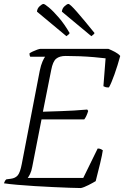

<svg xmlns="http://www.w3.org/2000/svg" viewBox="-24 -951 628 971"><path d="M385 0Q364 0 326.5 -1.5Q289 -3 243 -5Q197 -7 150 -10Q103 -13 62.5 -16.5Q22 -20 -4 -24Q-2 -29 0.5 -34.5Q3 -40 8 -44L31 -47Q54 -50 66 -64.5Q78 -79 86 -121L177 -593Q183 -622 191 -640Q199 -658 204 -664H129Q125 -670 125 -681Q130 -685 141.5 -690.5Q153 -696 164.5 -700Q176 -704 181 -704H524Q541 -697 558 -688Q575 -679 584 -668Q571 -620 555 -575Q539 -530 527 -509Q517 -508 509.5 -510.5Q502 -513 499 -515L510 -656Q486 -659 451.5 -662Q417 -665 379.5 -666.5Q342 -668 308 -668Q277 -668 260 -654Q243 -640 235 -597L193 -386Q248 -388 284 -389Q320 -390 350 -392Q380 -394 417 -397L422 -390Q418 -376 412.5 -364.5Q407 -353 402 -347H186L139 -107Q135 -85 128 -71Q121 -57 116 -51H397L470 -200Q480 -200 487 -196.5Q494 -193 496 -191Q493 -169 482.5 -125Q472 -81 460 -35Q447 -27 423.5 -15Q400 -3 385 0ZM438 -768 289 -892Q290 -908 302.5 -919.5Q315 -931 322 -931Q330 -931 365 -891Q400 -851 454 -784Q453 -780 448 -776Q443 -772 438 -768ZM312 -768 163 -892Q164 -908 176.5 -919.5Q189 -931 196 -931Q202 -931 223.5 -913Q245 -895 273.5 -862Q302 -829 328 -784Q327 -780 322 -776Q317 -772 312 -768Z"/></svg>

Font: Texturina 72pt 72pt Thin
Style: Italic
Weight: 100
Italic angle: -11°
Designer: Guillermo Torres Carreño
Foundry: Omnibus-Type
Version: Version 1.002; ttfautohint (v1.8.3)